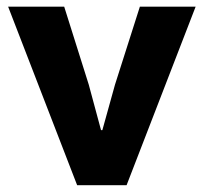

<svg xmlns="http://www.w3.org/2000/svg" viewBox="-20 -545 600 565"><path d="M3.9 -525.4H168.9L241.2 -295.9L277.3 -162.1H281.2L318.4 -295.9L391.6 -525.4H555.7L352.5 0H207Z"/></svg>

Font: Reddit Sans Vanilla ExtraBold
Style: Regular
Weight: 800
Designer: Stephen Hutchings
Foundry: Reddit
Version: Version 1.013